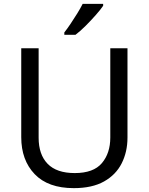

<svg xmlns="http://www.w3.org/2000/svg" viewBox="-20 -964 771 994"><path d="M640 -252Q640 -178 610 -118.5Q580 -59 518.5 -24.5Q457 10 362 10Q229 10 159.5 -62.5Q90 -135 90 -254V-714H180V-251Q180 -164 226.5 -116Q273 -68 367 -68Q464 -68 507.5 -119.5Q551 -171 551 -252V-714H640ZM514 -934Q502 -916 477 -887.5Q452 -859 423.5 -830.5Q395 -802 371 -784H313V-796Q328 -815 345.5 -841Q363 -867 380 -894.5Q397 -922 408 -944H514Z"/></svg>

Font: Noto Znamenny Musical Notation
Style: Regular
Weight: 400
Version: Version 1.003; ttfautohint (v1.8.4.7-5d5b)